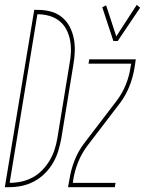

<svg xmlns="http://www.w3.org/2000/svg" viewBox="-54 -776 601 796"><path d="M-34 0 88 -735H104Q132 -735 157.5 -728Q183 -721 203 -704.5Q223 -688 235 -665Q247 -642 252 -616Q257 -590 256 -562.5Q255 -535 250 -507L200 -201Q195 -175 187.5 -150Q180 -125 166 -101Q152 -77 132 -57Q112 -37 87.5 -24Q63 -11 37 -5.5Q11 0 -15 0ZM-14 -18Q10 -18 34 -23Q58 -28 80.5 -40Q103 -52 121 -70.5Q139 -89 152 -111Q165 -133 172.5 -156.5Q180 -180 184 -204L234 -510Q239 -535 240 -560Q241 -585 236.5 -609Q232 -633 221 -654Q210 -675 191.5 -689.5Q173 -704 149.5 -710.5Q126 -717 101 -717ZM416 -606 370 -746 386 -754 428 -625 513 -756 527 -744 434 -606ZM228 0 234 -33Q240 -72 255 -110.5Q270 -149 295 -182L431 -360Q454 -391 468 -426Q482 -461 487 -497L490 -512H313L316 -530H509L504 -497Q498 -458 483 -419.5Q468 -381 443 -348L307 -170Q284 -139 270 -104Q256 -69 250 -33L248 -18H425L422 0Z"/></svg>

Font: Iosevka Curly Thin Oblique
Style: Regular
Weight: 100
Italic angle: -9°
Monospace: yes
Designer: Belleve Invis
Foundry: Belleve Invis
Version: Version 11.1.0; ttfautohint (v1.8.3)